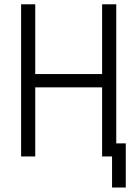

<svg xmlns="http://www.w3.org/2000/svg" viewBox="-20 -713 626 875"><path d="M490.7 141.6V0H445.3V-314.9H140.6V0H76.2V-693.4H140.6V-375.5H445.3V-693.4H509.8V-59.6H553.2V141.6Z"/></svg>

Font: Cascadia Mono PL Light
Style: Regular
Weight: 300
Monospace: yes
Designer: Aaron Bell
Foundry: Saja Typeworks
Version: Version 2404.023; ttfautohint (v1.8.4)